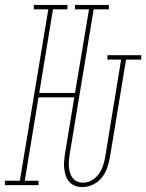

<svg xmlns="http://www.w3.org/2000/svg" viewBox="-60 -755 596 783"><path d="M276 8Q276 8 275.5 8Q275 8 275 8Q260 8 246 2.5Q232 -3 222.5 -13.5Q213 -24 208.5 -38Q204 -52 202 -67Q200 -82 201.5 -97.5Q203 -113 205 -128L243 -358H97L41 -18H97V0H-40V-18H21L137 -717H78V-735H215V-717H156L100 -376H246L303 -717H246V-735H384V-717H322L224 -125Q222 -112 221 -99.5Q220 -87 221 -74.5Q222 -62 225.5 -50.5Q229 -39 236 -29.5Q243 -20 254.5 -15Q266 -10 278 -10Q297 -10 314 -19.5Q331 -29 342.5 -45Q354 -61 360 -79Q366 -97 369 -115L434 -512H378V-530H516V-512H454L388 -112Q384 -90 376.5 -69Q369 -48 354.5 -30Q340 -12 318.5 -2Q297 8 276 8Z"/></svg>

Font: Iosevka Curly Slab ThObl
Style: Regular
Weight: 100
Italic angle: -9°
Monospace: yes
Designer: Belleve Invis
Foundry: Belleve Invis
Version: Version 11.0.0; ttfautohint (v1.8.3)